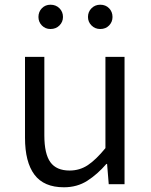

<svg xmlns="http://www.w3.org/2000/svg" viewBox="-20 -781 642 814"><path d="M251 13Q166 13 126 -40.5Q86 -94 86 -197V-540H168V-207Q168 -129 193.5 -93.5Q219 -58 275 -58Q318 -58 352.5 -81Q387 -104 427 -153V-540H508V0H441L434 -86H431Q393 -42 350 -14.5Q307 13 251 13ZM194 -658Q172 -658 157.5 -673Q143 -688 143 -709Q143 -731 157.5 -746Q172 -761 194 -761Q217 -761 232 -746Q247 -731 247 -709Q247 -688 232 -673Q217 -658 194 -658ZM405 -658Q383 -658 368 -673Q353 -688 353 -709Q353 -731 368 -746Q383 -761 405 -761Q428 -761 442.5 -746Q457 -731 457 -709Q457 -688 442.5 -673Q428 -658 405 -658Z"/></svg>

Font: Source Han Sans SC Normal
Style: Regular
Weight: 350
Designer: Ryoko NISHIZUKA 西塚涼子 (kana, bopomofo & ideographs); Paul D. Hunt (Latin, Greek & Cyrillic); Sandoll Communications 산돌커뮤니
Foundry: Adobe
Version: Version 2.004;hotconv 1.0.118;makeotfexe 2.5.65603